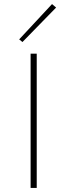

<svg xmlns="http://www.w3.org/2000/svg" viewBox="-20 -921 332 941"><path d="M90 -715 74 -728 235 -901 255 -884ZM130 0V-658H160V0Z"/></svg>

Font: EauTestInfant Extralight
Style: Regular
Weight: 250
Designer: Christian Thalmann (Catharsis Fonts)
Version: Version 0.001;PS 000.001;hotconv 1.0.88;makeotf.lib2.5.64775